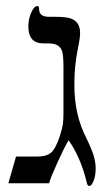

<svg xmlns="http://www.w3.org/2000/svg" viewBox="-20 -609 370 638"><path d="M297.9 -48.8Q297.9 -26.4 291.3 -8.8Q284.7 8.8 276.9 8.8Q271.5 8.8 269.5 2Q267.6 -4.9 266.1 -11.2Q247.1 -86.4 208 -143.1Q192.9 -117.7 170.7 -68.4Q148.4 -19 143.1 0H7.8L33.2 -88.9H106Q133.8 -88.9 149.4 -101.6Q165 -114.3 179.2 -158.2Q187.5 -184.6 189.2 -198Q190.9 -211.4 190.9 -237.8V-384.8Q190.9 -425.3 186.3 -439Q181.6 -452.6 170.7 -458.7Q159.7 -464.8 139.2 -464.8H124Q74.2 -464.8 74.2 -521Q74.2 -545.4 83.7 -567.1Q93.3 -588.9 104 -588.9Q109.9 -588.9 109.9 -579.1Q109.9 -553.2 142.1 -553.2H161.1Q198.7 -553.2 214.4 -547.9Q230 -542.5 238 -530.8Q246.1 -519 246.1 -499Q246.1 -485.8 243.2 -470.9Q240.2 -456.1 236.6 -436Q232.9 -416 230 -389.4Q227.1 -362.8 227.1 -326.2Q227.1 -226.6 267.1 -149.9Q286.1 -110.4 292 -89.4Q297.9 -68.4 297.9 -48.8Z"/></svg>

Font: Tinos
Style: Regular
Weight: 400
Designer: Steve Matteson
Foundry: Monotype Imaging Inc.
Version: Version 1.23